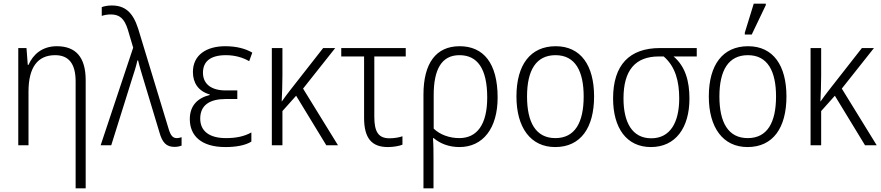

<svg xmlns="http://www.w3.org/2000/svg" viewBox="-20 -795 4822 1051"><path d="M394 236H449V-356C449 -483 394 -542 291 -542C211 -542 161 -497 136 -440H132L125 -532H80V0H136V-293C136 -428 187 -493 282 -493C355 -493 394 -448 394 -349Z M935 9C951 9 964 6 974 2V-44C968 -42 958 -39 948 -39C927 -39 914 -51 902 -93L736 -639C707 -729 663 -765 592 -765C569 -765 550 -761 537 -756V-708C549 -712 566 -716 586 -716C634 -716 661 -694 680 -632L709 -534L531 0H589L704 -367C714 -398 726 -434 732 -464H736C743 -433 755 -395 769 -348L852 -73C868 -14 891 9 935 9Z M1214 10C1271 10 1323 1 1356 -20V-70C1316 -48 1272 -39 1217 -39C1125 -39 1076 -78 1076 -146C1076 -220 1129 -253 1215 -253H1279V-300H1215C1137 -300 1091 -335 1091 -397C1091 -457 1130 -493 1217 -493C1266 -493 1310 -480 1344 -460L1361 -507C1325 -528 1276 -542 1213 -542C1110 -542 1036 -494 1036 -401C1036 -342 1065 -296 1128 -278V-275C1063 -259 1019 -218 1019 -143C1019 -54 1079 10 1214 10Z M1815 -532H1749L1565 -297C1550 -278 1538 -261 1523 -240H1522C1524 -283 1526 -332 1526 -383V-532H1468V0H1526V-187L1601 -271L1766 0H1830L1639 -310Z M2103 10C2134 10 2166 4 2183 -3V-49C2163 -42 2136 -38 2112 -38C2051 -38 2029 -74 2029 -156V-486H2201V-532H1848V-486H1973V-150C1973 -38 2015 10 2103 10Z M2298 236H2353V84C2353 40 2353 0 2350 -39H2354C2388 -10 2436 10 2495 10C2624 10 2704 -93 2704 -261C2704 -450 2626 -542 2496 -542C2366 -542 2298 -448 2298 -277ZM2494 -39C2440 -39 2388 -58 2354 -91V-274C2354 -415 2397 -493 2495 -493C2593 -493 2647 -420 2647 -261C2647 -113 2591 -39 2494 -39Z M3232 -267C3232 -436 3160 -542 3022 -542C2884 -542 2807 -441 2807 -267C2807 -96 2885 10 3019 10C3159 10 3232 -96 3232 -267ZM2865 -267C2865 -411 2915 -493 3021 -493C3130 -493 3175 -404 3175 -267C3175 -124 3127 -39 3020 -39C2913 -39 2865 -125 2865 -267Z M3543 10C3679 10 3754 -97 3754 -255C3754 -352 3731 -432 3667 -486H3794V-532H3593C3426 -532 3336 -440 3336 -256C3336 -94 3410 10 3543 10ZM3545 -38C3440 -38 3393 -126 3393 -256C3393 -410 3457 -486 3587 -486H3613C3678 -430 3698 -348 3698 -256C3698 -124 3648 -38 3545 -38Z M4057 -606H4095L4172 -767V-775H4106L4057 -616ZM4285 -267C4285 -436 4213 -542 4075 -542C3937 -542 3860 -441 3860 -267C3860 -96 3938 10 4072 10C4212 10 4285 -96 4285 -267ZM3918 -267C3918 -411 3968 -493 4074 -493C4183 -493 4228 -404 4228 -267C4228 -124 4180 -39 4073 -39C3966 -39 3918 -125 3918 -267Z M4764 -532H4698L4514 -297C4499 -278 4487 -261 4472 -240H4471C4473 -283 4475 -332 4475 -383V-532H4417V0H4475V-187L4550 -271L4715 0H4779L4588 -310Z"/></svg>

Font: Noto Sans SemiCondensed Light
Style: Regular
Weight: 300
Width: 4
Designer: Monotype Design Team
Foundry: Monotype Imaging Inc.
Version: Version 2.013